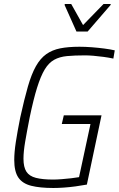

<svg xmlns="http://www.w3.org/2000/svg" viewBox="-20 -929 592 957"><path d="M246 8Q179 8 135.5 -3Q92 -14 71.5 -44Q51 -74 51 -132Q51 -170 59 -222Q67 -274 81 -344Q101 -435 119 -497.5Q137 -560 159 -599Q181 -638 210.5 -659Q240 -680 280 -688Q320 -696 376 -696Q405 -696 437.5 -693.5Q470 -691 500.5 -687Q531 -683 552 -678L545 -637Q522 -642 496 -645.5Q470 -649 446 -651Q422 -653 404 -653Q352 -653 314.5 -649.5Q277 -646 250 -631Q223 -616 203 -583Q183 -550 165 -492.5Q147 -435 128 -344Q114 -273 105.5 -223Q97 -173 97 -138Q97 -96 111.5 -73.5Q126 -51 159 -42.5Q192 -34 245 -34Q264 -34 288 -36Q312 -38 335 -40.5Q358 -43 374 -46L431 -311H288L298 -354H486L413 -9Q386 -4 356.5 0Q327 4 298.5 6Q270 8 246 8ZM361 -772 302 -904 303 -909H335L394 -804L496 -909H532L531 -904L417 -772Z"/></svg>

Font: Saira SemiCondensed ExtraLight
Style: Italic
Weight: 250
Width: 4
Italic angle: -12°
Designer: Hector Gatti with collaboration of the Omnibus-Type team
Foundry: Omnibus-Type
Version: Version 1.101